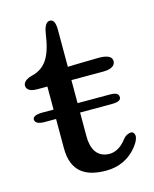

<svg xmlns="http://www.w3.org/2000/svg" viewBox="-112 -809 721 897"><g transform="rotate(-15 248.0 -360.5)"><path d="M125.5 -141.1C125.5 -27.3 190.4 11.7 290.5 11.7C348.6 11.7 404.3 -10.3 445.8 -66.4C461.4 -86.9 464.4 -103 464.4 -109.4C464.4 -120.6 457 -130.9 447.3 -130.9C437 -130.9 418.9 -124 408.2 -109.4C378.9 -70.3 348.1 -60.1 325.7 -60.1C265.1 -60.1 241.7 -107.4 241.7 -165.5V-282.2H393.6C416.5 -282.2 439.9 -285.2 439.9 -303.7C439.9 -326.7 414.6 -327.6 393.1 -327.6H241.7V-439H396C443.4 -439 455.1 -458.5 455.1 -474.1C455.1 -489.7 443.8 -506.8 392.1 -506.8C370.6 -506.8 331.1 -505.9 292 -504.9L241.7 -503.4V-681.6C241.7 -719.7 231.9 -733.4 215.8 -733.4C203.6 -733.4 189 -723.1 182.6 -681.6C167.5 -577.1 140.1 -523.9 67.4 -506.3C44.9 -501 25.4 -487.3 25.4 -470.7C25.4 -456.1 34.7 -439 76.7 -439H125.5V-327.6H71.3C42.5 -327.6 24.4 -320.8 24.4 -306.6C24.4 -290 42.5 -282.2 69.8 -282.2H125.5Z"/></g></svg>

Font: Stoke
Style: Regular
Weight: 400
Designer: Nicole Fally
Foundry: Nicole Fally
Version: Version 1.002